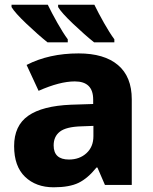

<svg xmlns="http://www.w3.org/2000/svg" viewBox="-20 -786 651 816"><path d="M540 -364V0H426L394 -74H390Q353 -28 314 -9Q275 10 208 10Q133 10 86.5 -34.5Q40 -79 40 -165Q40 -252 100 -294Q160 -336 282 -341L376 -344V-363Q376 -440 298 -440Q234 -440 144 -400L93 -510Q188 -559 314 -559Q423 -559 481.5 -509.5Q540 -460 540 -364ZM324 -249Q261 -247 234.5 -226.5Q208 -206 208 -168Q208 -108 273 -108Q318 -108 347.5 -135Q377 -162 377 -207V-251ZM268 -619V-606H182Q142 -638 92.5 -685Q43 -732 29 -756V-766H183Q200 -731 224 -688.5Q248 -646 268 -619ZM466 -619V-606H380Q340 -638 290.5 -685Q241 -732 227 -756V-766H381Q398 -731 422 -688.5Q446 -646 466 -619Z"/></svg>

Font: Noto Sans UI ExtraBold
Style: Regular
Weight: 800
Designer: Monotype Design Team
Foundry: Monotype Imaging Inc.
Version: Version 1.001